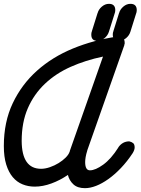

<svg xmlns="http://www.w3.org/2000/svg" viewBox="-45 -932 733 1001"><path d="M572 -164Q594 -195 629 -195Q642 -192 649.5 -185.5Q657 -179 657 -163Q657 -151 647 -134Q618 -90 585.5 -56Q553 -22 520 1.5Q487 25 456 37Q425 49 398 49Q359 49 337.5 29Q316 9 309 -20Q268 8 223 24.5Q178 41 136 41Q102 41 72.5 29Q43 17 21.5 -8.5Q0 -34 -12.5 -74Q-25 -114 -25 -171Q-25 -296 21.5 -394Q68 -492 148 -563.5Q228 -635 335 -679Q442 -723 564 -741H572Q605 -741 605 -709Q605 -706 605 -704.5Q605 -703 603 -698V-696L410 -148V-147Q404 -128 401.5 -113Q399 -98 399 -87Q399 -44 424 -44Q452 -44 493 -73.5Q534 -103 572 -163ZM318 -140Q318 -141 318.5 -142Q319 -143 319 -145Q320 -147 320 -148L492 -637Q401 -618 323.5 -583.5Q246 -549 189 -495Q132 -441 100 -367.5Q68 -294 68 -197Q69 -52 169 -52Q191 -52 215.5 -60.5Q240 -69 261 -82Q282 -95 297.5 -110.5Q313 -126 318 -141ZM576 -865V-864Q581 -883 598 -897.5Q615 -912 635 -912Q668 -912 668 -879Q668 -877 667.5 -874.5Q667 -872 667 -869L635 -767Q629 -747 612 -733Q595 -719 575 -719Q543 -719 543 -751Q543 -755 543.5 -759.5Q544 -764 547 -770L545 -766ZM464 -865V-864Q469 -883 486 -897.5Q503 -912 523 -912Q556 -912 556 -879Q556 -877 555.5 -874.5Q555 -872 555 -869L523 -767Q517 -747 500 -733Q483 -719 463 -719Q431 -719 431 -751Q431 -755 431.5 -759.5Q432 -764 435 -770L433 -766Z"/></svg>

Font: Discipuli Britannica Bold
Style: Regular
Weight: 700
Designer: Peter Wiegel
Foundry: Peter Wiegel
Version: Version 0.001 2009